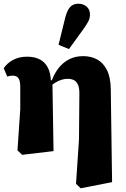

<svg xmlns="http://www.w3.org/2000/svg" viewBox="-20 -818 680 1033"><path d="M74 -9 89 -230V-350Q89 -383 79.5 -397Q70 -411 48 -411Q40 -411 32 -409.5Q24 -408 19 -406L0 -451Q18 -478 50 -495.5Q82 -513 126 -513Q166 -513 194 -498.5Q222 -484 237.5 -454Q253 -424 254 -377L262 -376L268 -5L99 15ZM389 171 405 -68 407 -308Q408 -342 400 -361Q392 -380 377.5 -387Q363 -394 344 -394Q328 -394 311.5 -389Q295 -384 277.5 -373.5Q260 -363 242 -347L234 -386H259Q275 -428 299 -456.5Q323 -485 355 -500.5Q387 -516 428 -516Q469 -516 502 -498.5Q535 -481 555 -442Q575 -403 576 -338L583 162L414 195ZM295 -577 331 -723Q342 -765 358.5 -781.5Q375 -798 401 -798Q428 -798 446 -782.5Q464 -767 464 -740Q464 -720 455.5 -703.5Q447 -687 430 -663L351 -554Z"/></svg>

Font: Source Serif 4 ExtraBold
Style: Regular
Weight: 800
Designer: Frank Grießhammer
Foundry: Adobe Systems Incorporated
Version: Version 4.004;hotconv 1.0.116;makeotfexe 2.5.65601